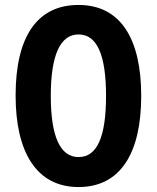

<svg xmlns="http://www.w3.org/2000/svg" viewBox="-20 -745 633 775"><path d="M550 -358C550 -585 469 -725 297 -725C131 -725 43 -599 43 -359C43 -133 126 10 297 10C469 10 550 -131 550 -358ZM185 -358C185 -522 223 -606 297 -606C371 -606 408 -525 408 -358C408 -190 371 -111 297 -111C223 -111 185 -194 185 -358Z"/></svg>

Font: Noto Sans Myanmar UI ExtraCondensed
Style: Bold
Weight: 700
Width: 2
Designer: Monotype Design Team
Foundry: Monotype Imaging Inc.
Version: Version 2.103